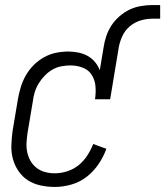

<svg xmlns="http://www.w3.org/2000/svg" viewBox="-20 -732 654 760"><path d="M197 8Q168 8 140.5 2Q113 -4 91 -18Q69 -32 53.5 -54.5Q38 -77 31 -103Q24 -129 25 -157.5Q26 -186 30 -215L51 -340Q55 -364 62.5 -388Q70 -412 82.5 -434Q95 -456 113.5 -474.5Q132 -493 154.5 -505.5Q177 -518 201.5 -523Q226 -528 250 -528Q270 -528 290 -524Q310 -520 327 -510.5Q344 -501 356 -486.5Q368 -472 375 -454L390 -544Q393 -566 400.5 -588.5Q408 -611 421 -631Q434 -651 453 -667.5Q472 -684 493 -694Q514 -704 537.5 -708Q561 -712 583 -712H614V-658H583Q560 -658 536.5 -651Q513 -644 494 -628Q475 -612 464.5 -589.5Q454 -567 450 -544L416 -339H356Q360 -364 358 -389.5Q356 -415 343.5 -435Q331 -455 308 -464Q285 -473 259 -473Q241 -473 222.5 -469.5Q204 -466 187.5 -456.5Q171 -447 157 -432.5Q143 -418 133 -401.5Q123 -385 117.5 -367Q112 -349 110 -331L89 -206Q86 -186 85 -166.5Q84 -147 88 -128.5Q92 -110 101.5 -94Q111 -78 125.5 -67Q140 -56 158.5 -51Q177 -46 197 -46Q221 -46 246 -54Q271 -62 291 -78Q311 -94 325.5 -116.5Q340 -139 349 -162L401 -143Q390 -112 370.5 -83Q351 -54 323.5 -32.5Q296 -11 262.5 -1.5Q229 8 197 8Z"/></svg>

Font: Iosevka QP Light
Style: Italic
Weight: 300
Italic angle: -9°
Designer: Belleve Invis
Foundry: Belleve Invis
Version: Version 20.0.0; ttfautohint (v1.8.4)